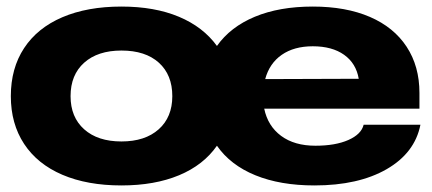

<svg xmlns="http://www.w3.org/2000/svg" viewBox="-20 -552 1316 585"><path d="M641 -412Q682 -470 756.5 -501Q831 -532 933 -532Q1034 -532 1107 -500.5Q1180 -469 1219 -409.5Q1258 -350 1258 -269V-221H785Q796 -168 836.5 -138Q877 -108 941 -108Q1002 -108 1041.5 -125.5Q1081 -143 1088 -172H1261Q1244 -86 1158 -36.5Q1072 13 938 13Q834 13 758 -18Q682 -49 641 -108Q600 -49 525.5 -18Q451 13 350 13Q246 13 170 -19.5Q94 -52 53.5 -113.5Q13 -175 13 -259Q13 -344 53.5 -405.5Q94 -467 170 -499.5Q246 -532 350 -532Q451 -532 525 -501Q599 -470 641 -412ZM350 -121Q422 -121 463.5 -158Q505 -195 505 -259Q505 -324 464 -361Q423 -398 350 -398Q278 -398 236.5 -361Q195 -324 195 -259Q195 -195 236.5 -158Q278 -121 350 -121ZM1073 -312Q1065 -359 1028.5 -385Q992 -411 933 -411Q876 -411 838.5 -385Q801 -359 788 -311Z"/></svg>

Font: Non Bureau Extended
Style: Bold
Weight: 700
Width: 7
Designer: Jona Saucedo
Foundry: Non Foundry
Version: Version 1.000; ttfautohint (v1.8.4)